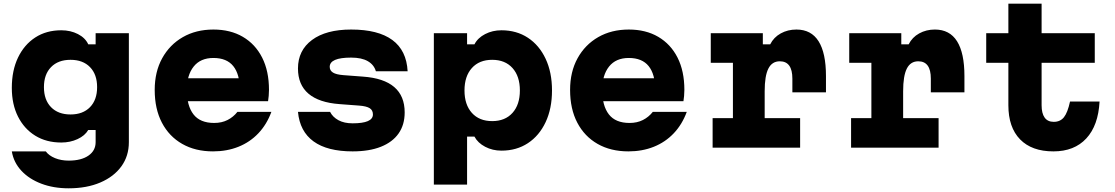

<svg xmlns="http://www.w3.org/2000/svg" viewBox="-20 -800 6040 1040"><path d="M678 -30Q678 45 637.5 101Q597 157 523.5 188.5Q450 220 352 220Q270 220 204 195Q138 170 96 125Q54 80 44 20H228Q245 43 278 56.5Q311 70 352 70Q420 70 459 43Q498 16 498 -30V-96H458Q440 -65 400 -46.5Q360 -28 312 -28Q231 -28 171 -65Q111 -102 77.5 -168.5Q44 -235 44 -324Q44 -418 77.5 -488Q111 -558 171 -597Q231 -636 312 -636Q362 -636 402 -615.5Q442 -595 458 -560H498V-620H678ZM218 -328Q218 -259 256.5 -219.5Q295 -180 362 -180Q429 -180 467.5 -219.5Q506 -259 506 -328Q506 -397 467.5 -436.5Q429 -476 362 -476Q295 -476 256.5 -436.5Q218 -397 218 -328Z M965 -376H1333L1279 -313Q1279 -398 1243.5 -442Q1208 -486 1136 -486Q1066 -486 1029 -439.5Q992 -393 992 -313Q992 -227 1028 -180.5Q1064 -134 1140 -134Q1181 -134 1212.5 -150Q1244 -166 1266 -194H1450Q1425 -126 1379.5 -78Q1334 -30 1271.5 -5Q1209 20 1134 20Q1038 20 967 -20.5Q896 -61 857 -135.5Q818 -210 818 -313Q818 -411 858.5 -484.5Q899 -558 970.5 -599Q1042 -640 1136 -640Q1228 -640 1295.5 -600.5Q1363 -561 1400 -488Q1437 -415 1437 -313Q1437 -297 1435.5 -280.5Q1434 -264 1432 -252H965Z M1768 -194Q1782 -166 1813 -149Q1844 -132 1890 -132Q1945 -132 1972.5 -144Q2000 -156 2000 -180Q2000 -203 1982.5 -214Q1965 -225 1926 -228L1820 -236Q1708 -244 1651 -292.5Q1594 -341 1594 -429Q1594 -527 1670 -583.5Q1746 -640 1882 -640Q2028 -640 2105 -583.5Q2182 -527 2188 -414H2016Q2006 -449 1972.5 -468.5Q1939 -488 1882 -488Q1824 -488 1795 -475.5Q1766 -463 1766 -438Q1766 -418 1783.5 -407Q1801 -396 1840 -393L1946 -385Q2059 -377 2115.5 -328.5Q2172 -280 2172 -191Q2172 -124 2139 -77Q2106 -30 2043 -5Q1980 20 1890 20Q1753 20 1678.5 -34Q1604 -88 1594 -194Z M2330 200V-620H2510V-560H2550Q2568 -595 2608 -615.5Q2648 -636 2696 -636Q2778 -636 2839.5 -595.5Q2901 -555 2935.5 -481.5Q2970 -408 2970 -310Q2970 -212 2935.5 -138.5Q2901 -65 2839.5 -24.5Q2778 16 2696 16Q2648 16 2608 -5Q2568 -26 2550 -60H2510V200ZM2646 -144Q2716 -144 2756 -188.5Q2796 -233 2796 -310Q2796 -387 2756 -431.5Q2716 -476 2646 -476Q2576 -476 2536 -431.5Q2496 -387 2496 -310Q2496 -233 2536 -188.5Q2576 -144 2646 -144Z M3215 -376H3583L3529 -313Q3529 -398 3493.5 -442Q3458 -486 3386 -486Q3316 -486 3279 -439.5Q3242 -393 3242 -313Q3242 -227 3278 -180.5Q3314 -134 3390 -134Q3431 -134 3462.5 -150Q3494 -166 3516 -194H3700Q3675 -126 3629.5 -78Q3584 -30 3521.5 -5Q3459 20 3384 20Q3288 20 3217 -20.5Q3146 -61 3107 -135.5Q3068 -210 3068 -313Q3068 -411 3108.5 -484.5Q3149 -558 3220.5 -599Q3292 -640 3386 -640Q3478 -640 3545.5 -600.5Q3613 -561 3650 -488Q3687 -415 3687 -313Q3687 -297 3685.5 -280.5Q3684 -264 3682 -252H3215Z M3830 -620H4112V-560H4152Q4171 -598 4209 -619Q4247 -640 4294 -640Q4374 -640 4414 -576.5Q4454 -513 4454 -388V-300H4272V-374Q4272 -468 4204 -468Q4162 -468 4142 -428.5Q4122 -389 4122 -306V-160H4314V0H3840V-160H3950V-460H3830Z M4580 -620H4862V-560H4902Q4921 -598 4959 -619Q4997 -640 5044 -640Q5124 -640 5164 -576.5Q5204 -513 5204 -388V-300H5022V-374Q5022 -468 4954 -468Q4912 -468 4892 -428.5Q4872 -389 4872 -306V-160H5064V0H4590V-160H4700V-460H4580Z M5622 -780V-620H5910V-460H5622V-230Q5622 -186 5638.5 -163Q5655 -140 5688 -140Q5723 -140 5743 -165Q5763 -190 5776 -250H5936Q5929 -120 5864 -50Q5799 20 5686 20Q5569 20 5505.5 -45Q5442 -110 5442 -230V-460H5322V-620H5442V-780Z"/></svg>

Font: Martian Mono SemiExpanded ExtraBold
Style: Regular
Weight: 800
Width: 6
Designer: Roman Shamin
Foundry: Evil Martians
Version: Version 1.000